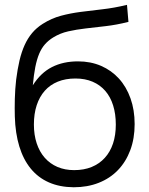

<svg xmlns="http://www.w3.org/2000/svg" viewBox="-20 -755 614 790"><path d="M283 15.5Q225.5 15 181.2 -4.5Q137 -24 106.5 -61.2Q76 -98.5 59.5 -152.5Q43 -206.5 41 -275.5Q40 -307.5 41 -348Q42 -388.5 46.5 -427.5Q52 -470.5 60.2 -505.8Q68.5 -541 81.2 -569.2Q94 -597.5 112.2 -619.2Q130.5 -641 156 -657Q192.5 -680 231 -690.2Q269.5 -700.5 311.8 -706Q354 -711.5 401.2 -716.8Q448.5 -722 502.5 -735L508.5 -665Q459 -652.5 415.2 -647.5Q371.5 -642.5 332.8 -638Q294 -633.5 260.8 -626Q227.5 -618.5 199 -601Q179.5 -589 165.2 -573Q151 -557 141.2 -533.8Q131.5 -510.5 125.2 -478.8Q119 -447 115 -404Q147.5 -455.5 193.8 -479Q240 -502.5 301 -502.5Q353 -502.5 395.8 -484Q438.5 -465.5 469.2 -431.8Q500 -398 517 -350.2Q534 -302.5 534 -244.5Q534 -185 516 -137Q498 -89 465.2 -55Q432.5 -21 386.2 -2.8Q340 15.5 283 15.5ZM285 -55Q325.5 -55 357.2 -68Q389 -81 411.2 -105.5Q433.5 -130 445 -164.5Q456.5 -199 456.5 -242.5Q456.5 -286 445.5 -321.2Q434.5 -356.5 413.2 -381Q392 -405.5 361 -418.8Q330 -432 290.5 -432Q249.5 -432 217.8 -419Q186 -406 164.2 -381.5Q142.5 -357 131 -322Q119.5 -287 119.5 -242.5Q119.5 -200 131 -165.2Q142.5 -130.5 164 -106Q185.5 -81.5 216.2 -68.2Q247 -55 285 -55Z"/></svg>

Font: Vela Sans
Style: Regular
Weight: 400
Designer: Principal design: Mikhail Sharanda - project Manrope.
Design modification: Ravid Balaliev
Foundry: Mikhail Sharanda
Version: Version 1.001